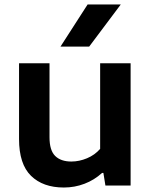

<svg xmlns="http://www.w3.org/2000/svg" viewBox="-20 -828 674 857"><path d="M65 -207.5V-545.5H201V-215Q201 -157 226.2 -132Q251.5 -107 298.5 -107Q333.5 -107 368.2 -121.5Q403 -136 427 -163.5V-545.5H563V0H450.5L441.5 -56H435.5Q401 -24.5 357.2 -7.8Q313.5 9 265 9Q172 9 118.5 -43.2Q65 -95.5 65 -207.5ZM250 -620 371 -808H519L378 -620Z"/></svg>

Font: Encode Sans Semi Expanded SmBd
Style: Regular
Weight: 600
Width: 6
Designer: Multiple Designers
Foundry: Impallari Type
Version: Version 2.000